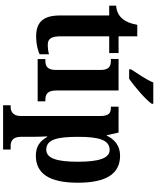

<svg xmlns="http://www.w3.org/2000/svg" viewBox="98 -904 1035 1272"><g transform="rotate(90 616.0 -268.5)"><path d="M221 10C279 10 321 -4 340 -13V-75C321 -70 300 -67 277 -67C235 -67 221 -93 221 -156V-474H332V-536H221V-660H145C136 -612 123 -583 106 -563C88 -541 59 -522 18 -520V-474H83V-147C83 -31 133 10 221 10Z M440 -619V-606H502C559 -645 646 -721 668 -756V-766H527C509 -721 468 -662 440 -619ZM372 0H652V-51H642C606 -51 580 -64 580 -123V-536H371V-485H384C419 -485 444 -472 444 -417V-122C444 -64 419 -51 382 -51H372Z M678 229H971V179H947C924 179 887 171 887 113V49C887 8 886 -30 884 -63H888C913 -17 950 12 1011 12C1129 12 1191 -74 1191 -267C1191 -460 1128 -546 1012 -546C945 -546 904 -509 879 -458H876L859 -536H687V-485H693C726 -485 749 -476 749 -415V112C749 170 712 179 688 179H678ZM972 -57C905 -57 887 -128 887 -268C887 -399 905 -477 974 -477C1030 -477 1052 -402 1052 -267C1052 -128 1030 -57 972 -57Z"/></g></svg>

Font: Noto Serif Sinhala Condensed
Style: Bold
Weight: 700
Width: 3
Designer: Jelle Bosma - Monotype Design Team
Foundry: Monotype Imaging Inc.
Version: Version 2.007